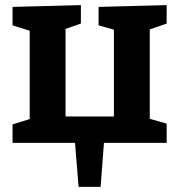

<svg xmlns="http://www.w3.org/2000/svg" viewBox="-20 -558 700 750"><path d="M287 172 273 0H29V-72L96 -93V-438L29 -459V-531L296 -538V-466L236 -445V-103H425V-442L365 -459V-531L631 -538V-466L565 -443V-94L631 -75V0H386L373 172Z"/></svg>

Font: Bitter
Style: Bold
Weight: 700
Designer: Sol Matas, and Bitter project Authors
Foundry: Sol Matas
Version: Version 2.001